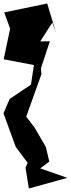

<svg xmlns="http://www.w3.org/2000/svg" viewBox="-34 -862 405 1098"><path d="M287 -672C270 -729 253 -786 236 -842L-10 -791L24 -698L-13 -523L160 -490L143 -378L21 -296L-14 -214L56 -22L124 69L112 97L131 216L351 155L196 101L248 62L228 -22L164 -132L116 -195L203 -438L200 -471L251 -626L196 -625L265 -733Z"/></svg>

Font: Asimov Silicon
Style: Regular
Weight: 400
Designer: Google
Version: Version 2.000980; 2014